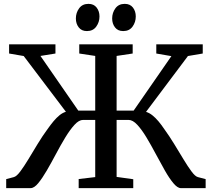

<svg xmlns="http://www.w3.org/2000/svg" viewBox="-20 -972 1094 992"><path d="M12 0V-46.5L51.5 -57Q65.5 -60.5 84.5 -85.8Q103.5 -111 126.2 -148.5Q149 -186 174.2 -227.8Q199.5 -269.5 226 -305.5Q241.5 -327.5 256.8 -345.8Q272 -364 287.8 -376.8Q303.5 -389.5 320.5 -394.5L102.5 -682.5L27 -695.5V-743H266.5V-695.5L189 -683L384.5 -400.5H472V-683L389.5 -695.5V-743H665.5V-695.5L582.5 -683V-400.5H670.5L865.5 -682L787.5 -695.5V-743H1027.5V-695.5L951 -682.5L734.5 -394Q751.5 -389 767.5 -376.2Q783.5 -363.5 798.8 -345.2Q814 -327 828.5 -305.5Q855 -269 880.5 -227.2Q906 -185.5 928.5 -148.2Q951 -111 969.8 -85.8Q988.5 -60.5 1002.5 -57L1042.5 -46.5V0H914.5Q897 0 875.8 -25.5Q854.5 -51 831.8 -91Q809 -131 785 -176.2Q761 -221.5 737 -261.5Q713 -301.5 689.5 -327Q666 -352.5 644 -352.5H582.5V-58L668.5 -46V0H386.5V-47L472 -57V-352.5H409.5Q388 -352.5 364.8 -327Q341.5 -301.5 317.2 -261.5Q293 -221.5 269 -176.2Q245 -131 221.8 -91Q198.5 -51 177.5 -25.5Q156.5 0 138 0ZM428.5 -811.5Q401.5 -811.5 386.8 -830.5Q372 -849.5 372 -876.5Q372 -906 388.8 -929Q405.5 -952 436.5 -952H437.5Q464.5 -952 479.2 -933Q494 -914 494 -887Q494 -857.5 477.2 -834.5Q460.5 -811.5 429.5 -811.5ZM616 -811.5Q589 -811.5 574.2 -830.5Q559.5 -849.5 559.5 -876.5Q559.5 -906 576.2 -929Q593 -952 624 -952H625Q652 -952 666.8 -933Q681.5 -914 681.5 -887Q681.5 -857.5 664.8 -834.5Q648 -811.5 617 -811.5Z"/></svg>

Font: Merriweather 36pt Medium
Style: Regular
Weight: 500
Version: Version 2.100